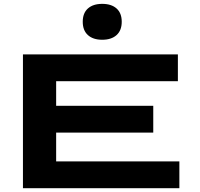

<svg xmlns="http://www.w3.org/2000/svg" viewBox="-20 -985 1049 1005"><path d="M100.1 -700.2H911.1V-560.1H273.9V-431.2H782.2V-291H273.9V-140.1H918.9V0H100.1ZM440.2 -940.7Q413.1 -916.5 413.1 -871.1Q413.1 -825.7 440.2 -801.3Q467.3 -776.9 515.1 -776.9Q563 -776.9 590.1 -801.3Q617.2 -825.7 617.2 -871.1Q617.2 -916.5 590.1 -940.7Q563 -964.8 515.1 -964.8Q467.3 -964.8 440.2 -940.7Z"/></svg>

Font: Messapia Bold
Style: Regular
Weight: 400
Designer: Luca Marsano
Foundry: Collletttivo
Version: Version 1.000;FEAKit 1.0